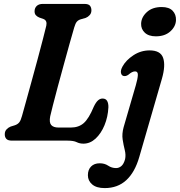

<svg xmlns="http://www.w3.org/2000/svg" viewBox="-20 -720 921 983"><path d="M325.5 0H41.5Q20 0 12 -9.5Q4 -19 4.5 -33.5Q4.5 -47.5 13.2 -57.2Q22 -67 34.5 -72L55.5 -78.5Q70.5 -83.5 78.5 -93.5Q86.5 -103.5 92.5 -126Q99.5 -150.5 112.5 -197.8Q125.5 -245 141.5 -303Q157.5 -361 173 -418.5Q188.5 -476 200.2 -521.5Q212 -567 217 -588.5Q222.5 -614.5 203 -622.5L180.5 -630.5Q169 -635.5 163 -642.8Q157 -650 157 -662Q157 -679 168 -689.5Q179 -700 199.5 -700H411.5Q433 -700 440.5 -690.8Q448 -681.5 448 -667Q448 -652.5 439.2 -642.8Q430.5 -633 419 -628.5L393 -621Q381 -617.5 373.5 -609Q366 -600.5 360 -579.5Q350 -546 335.8 -494.8Q321.5 -443.5 305.8 -386.2Q290 -329 275.5 -275Q261 -221 250.8 -180.8Q240.5 -140.5 237 -124.5Q231 -93 242.2 -80Q253.5 -67 279.5 -67H342.5Q383 -67 409 -90Q435 -113 460 -173.5Q471 -196.5 481.8 -206Q492.5 -215.5 505 -215.5Q521.5 -215.5 528.5 -203.2Q535.5 -191 535 -170.5Q532.5 -121 515 -78.8Q497.5 -36.5 469.5 -10.5Q441.5 15.5 407 15.5Q388 15.5 372.5 7.8Q357 0 325.5 0ZM778 -534Q741 -534 721.2 -552.8Q701.5 -571.5 702.5 -599Q703.5 -632 731.8 -658Q760 -684 808 -684Q845.5 -684 863.8 -665Q882 -646 881 -617Q880 -584.5 852 -559.2Q824 -534 778 -534ZM809 -317 693 84Q670.5 162 626.5 202.5Q582.5 243 516 243Q474 243 452 224.2Q430 205.5 430 177Q430 149 446.2 132.5Q462.5 116 490.5 116Q515.5 116 533.8 128.2Q552 140.5 574.5 140.5Q589.5 140.5 601.8 129.8Q614 119 620.5 94.5Q625 73 618.8 48.2Q612.5 23.5 608 -5.5Q603.5 -34.5 613 -69L675.5 -284Q685 -317 685.8 -335.8Q686.5 -354.5 671.5 -354.5Q656.5 -354.5 637.5 -337.5Q623.5 -327.5 611 -331.5Q601.5 -334.5 599.2 -347.8Q597 -361 607.5 -380Q625 -412 663 -437Q701 -462 746 -462Q802 -462 815.2 -423.5Q828.5 -385 809 -317Z"/></svg>

Font: Fraunces 72pt S100 SemiBold
Style: Italic
Weight: 600
Italic angle: -16°
Version: Version 1.000; ttfautohint (v1.8.3)